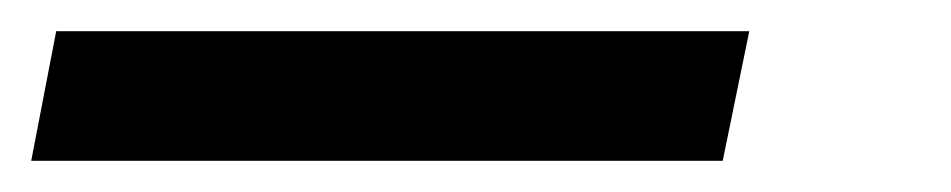

<svg xmlns="http://www.w3.org/2000/svg" viewBox="-74 105 609 123"><path d="M-38 125H406L389 208H-54Z"/></svg>

Font: Piazzolla SemiBold
Style: Italic
Weight: 600
Italic angle: -11.3°
Designer: Juan Pablo del Peral
Foundry: Huerta Tipografica
Version: Version 1.330